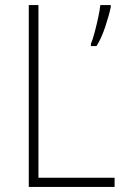

<svg xmlns="http://www.w3.org/2000/svg" viewBox="-20 -734 490 754"><path d="M93 0V-714H131V-36H430V0ZM415 -706Q408 -673 393 -628Q378 -583 359 -553H337V-562Q343 -575 351 -604.5Q359 -634 365.5 -664.5Q372 -695 374 -714H415Z"/></svg>

Font: Noto Sans Telugu SemiCondensed ExtraLight
Style: Regular
Weight: 200
Width: 4
Designer: Jelle Bosma - Monotype Design Team
Foundry: Monotype Imaging Inc.
Version: Version 2.005; ttfautohint (v1.8.4.7-5d5b)